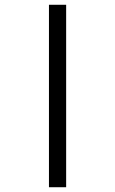

<svg xmlns="http://www.w3.org/2000/svg" viewBox="-20 -685 483 804"><path d="M257 99V-665H185V99H257Z"/></svg>

Font: Maven Pro
Style: Regular
Weight: 400
Designer: Joe Prince
Foundry: Joe Prince
Version: Version 1.003